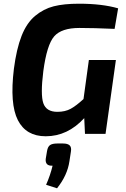

<svg xmlns="http://www.w3.org/2000/svg" viewBox="-20 -723 683 1037"><path d="M460 -399H606L550 0H439L435 -85Q345 13 227 13Q121 13 76.5 -74Q32 -161 55 -351Q69 -459 96.5 -529Q124 -599 169.5 -637Q215 -675 270 -689Q325 -703 407 -703Q531 -703 618 -678L599 -567Q486 -572 409 -572Q312 -572 272.5 -526.5Q233 -481 214 -339Q198 -212 214 -165.5Q230 -119 290 -119Q332 -119 362 -135.5Q392 -152 431 -188ZM290 52H320Q346 52 356.5 62.5Q367 73 363 96L355 148Q344 224 288 294L229 275Q252 223 264 172Q243 173 234 163.5Q225 154 227 135L234 93Q238 69 250.5 60.5Q263 52 290 52Z"/></svg>

Font: Exo 2.0
Style: Bold Italic
Weight: 700
Italic angle: -8°
Designer: Natanael Gama
Version: Version 1.001;PS 001.001;hotconv 1.0.70;makeotf.lib2.5.58329